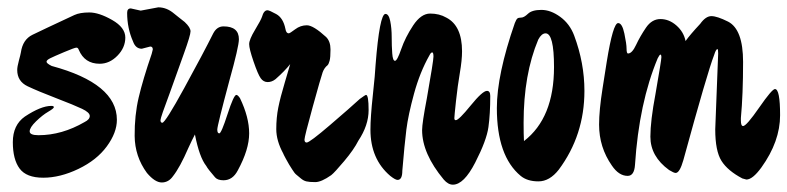

<svg xmlns="http://www.w3.org/2000/svg" viewBox="-20 -534 2149 524"><path d="M252 -360Q211 -360 195 -398Q193 -404 188.5 -404Q184 -404 155.5 -392Q127 -380 117 -375Q107 -370 107 -365.5Q107 -361 121 -354Q299 -306 299 -207Q299 -172 271.5 -134.5Q244 -97 194 -73Q144 -49 98 -49Q52 -49 33.5 -74Q15 -99 15 -146Q15 -193 48 -216Q92 -245 120 -245Q127 -245 127 -241.5Q127 -238 111.5 -229Q96 -220 78.5 -203Q61 -186 61 -175.5Q61 -165 85 -165Q149 -165 211 -201Q225 -208 225 -217.5Q225 -227 204 -237Q183 -247 133.5 -266Q84 -285 55.5 -298.5Q27 -312 27 -343Q27 -352 31.5 -368.5Q36 -385 37 -391Q42 -426 68.5 -439Q95 -452 183 -493Q198 -500 224 -500Q250 -500 286 -479.5Q322 -459 322 -431.5Q322 -404 300.5 -382Q279 -360 252 -360Z M412 -514Q435 -514 455 -497Q457 -495 467.5 -487Q478 -479 484 -474Q500 -459 500 -448.5Q500 -438 482 -388Q464 -338 444 -282Q418 -213 418 -206Q418 -199 423 -199Q431 -199 483 -294Q535 -389 562 -443Q572 -462 590 -462Q632 -462 632 -427Q632 -407 606 -314Q573 -191 573 -180.5Q573 -170 578.5 -170Q584 -170 601 -222.5Q618 -275 625 -275Q629 -275 635 -266Q660 -214 660 -170Q660 -126 629 -69Q615 -42 590 -42Q574 -42 567 -50Q547 -73 543 -81Q524 -105 512 -167Q505 -154 494 -130Q471 -77 452 -53Q440 -36 421.5 -36Q403 -36 381 -62Q348 -107 347.5 -163Q347 -219 358.5 -268Q370 -317 394 -387L397 -399Q397 -407 390 -407L367 -401Q350 -401 343 -421Q327 -457 327 -499Q327 -511 337 -511L364 -505Z M958 -150Q946 -126 919.5 -94.5Q893 -63 884 -56Q857 -37 840.5 -37Q824 -37 816 -39Q808 -41 800.5 -47.5Q793 -54 788.5 -57.5Q784 -61 777.5 -71.5Q771 -82 769 -85Q767 -88 760 -101Q753 -114 753 -115Q734 -150 734 -181.5Q734 -213 739.5 -240.5Q745 -268 757 -308Q769 -348 772 -359Q757 -340 732 -318Q722 -310 710.5 -310Q699 -310 691.5 -320.5Q684 -331 672 -366Q660 -401 660 -413.5Q660 -426 676 -452.5Q692 -479 695 -488Q700 -506 710 -506Q715 -506 734 -495.5Q753 -485 759 -455Q761 -443 768 -443Q771 -443 785.5 -454Q800 -465 817.5 -465Q835 -465 870 -433Q882 -421 882 -399Q882 -377 879.5 -368Q877 -359 874 -356Q865 -349 860.5 -336.5Q856 -324 833.5 -242.5Q811 -161 811 -153Q811 -145 817 -145Q825 -145 881 -193Q937 -241 962 -264Q977 -275 979 -275Q986 -275 986 -233.5Q986 -192 958 -150Z M1216 -30Q1203 -30 1191 -44Q1132 -115 1132 -179Q1132 -198 1145 -266Q1163 -368 1163 -379.5Q1163 -391 1159.5 -391Q1156 -391 1152 -383Q1126 -337 1110 -278.5Q1094 -220 1089 -180Q1084 -140 1078 -68Q1078 -43 1065 -43Q1059 -43 1045 -54Q991 -100 991 -180Q991 -214 997.5 -274Q1004 -334 1005 -357Q1016 -496 1032 -496Q1041 -496 1045 -476.5Q1049 -457 1049 -432.5Q1049 -408 1050.5 -388Q1052 -368 1058 -368Q1064 -368 1075 -400Q1086 -432 1107.5 -464.5Q1129 -497 1154 -497Q1179 -497 1198 -486Q1241 -464 1241 -394Q1241 -370 1235 -335Q1229 -300 1224.5 -258.5Q1220 -217 1220 -211.5Q1220 -206 1224 -206Q1232 -206 1264.5 -246Q1297 -286 1309 -286Q1318 -286 1318 -272Q1318 -223 1313 -187Q1308 -151 1277 -90.5Q1246 -30 1216 -30Z M1505 -71Q1480 -39 1449.5 -39Q1419 -39 1401 -54Q1336 -108 1336 -239Q1336 -330 1385 -471Q1389 -481 1392 -483.5Q1395 -486 1402.5 -486Q1410 -486 1421 -496.5Q1432 -507 1457.5 -507Q1483 -507 1509 -488Q1535 -469 1547 -437Q1575 -362 1575 -286Q1575 -165 1505 -71ZM1469 -443Q1458 -443 1449 -426Q1409 -331 1409 -199Q1409 -166 1410 -149Q1492 -212 1492 -351Q1492 -443 1469 -443Z M1940 -388Q1940 -400 1938 -400Q1934 -400 1929 -384Q1911 -338 1845 -97Q1835 -62 1824 -62Q1819 -62 1806 -70Q1755 -107 1755 -161Q1755 -204 1769 -278Q1785 -370 1785 -377.5Q1785 -385 1782.5 -385Q1780 -385 1775 -375Q1724 -253 1713 -84Q1711 -54 1693 -54Q1669 -54 1650 -82Q1615 -132 1615 -194Q1615 -233 1624.5 -293Q1634 -353 1636 -366Q1653 -471 1667 -471Q1678 -471 1684 -442.5Q1690 -414 1690 -401Q1690 -388 1694 -388Q1705 -388 1716 -411.5Q1727 -435 1743 -458.5Q1759 -482 1782.5 -482Q1806 -482 1826 -464.5Q1846 -447 1851 -422Q1863 -439 1891 -469Q1906 -490 1921.5 -490Q1937 -490 1967 -475Q2008 -454 2008 -365Q2008 -276 2002 -212V-205Q2002 -190 2008 -190Q2017 -190 2052 -240.5Q2087 -291 2095 -291Q2109 -291 2109 -219.5Q2109 -148 2058 -77Q2034 -44 2017 -44L2006 -47Q1966 -68 1949 -95Q1932 -122 1932 -181Z"/></svg>

Font: Zhi Mang Xing
Style: Regular
Weight: 400
Designer: ZhongQi
Foundry: ZhongQi
Version: Version 2.001